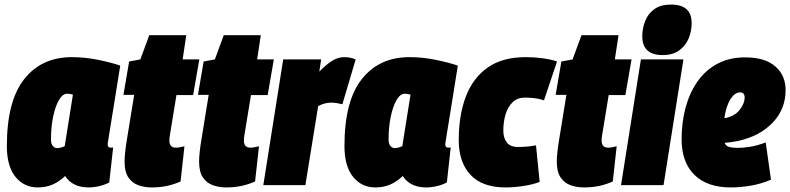

<svg xmlns="http://www.w3.org/2000/svg" viewBox="-20 -810 3457 840"><path d="M368 10Q297 10 265 -40Q239 -15 210 -2.5Q181 10 145 10Q85 10 47.5 -36.5Q10 -83 10 -171Q10 -368 86 -464Q162 -560 294 -560Q351 -560 408 -548.5Q465 -537 506 -523Q491 -428 481 -366.5Q471 -305 465 -268Q459 -231 456 -212.5Q453 -194 452 -187Q451 -180 451 -179Q451 -164 464 -164Q466 -164 469 -164Q472 -164 475 -165L458 -12Q443 -3 417.5 3.5Q392 10 368 10ZM263 -170 299 -396Q293 -398 286.5 -399Q280 -400 274 -400Q254 -400 238 -372.5Q222 -345 212.5 -299.5Q203 -254 203 -200Q203 -181 211 -171.5Q219 -162 230 -162Q238 -162 247 -164.5Q256 -167 263 -170Z M787 -170 770 -16Q741 -3 710 3.5Q679 10 643 10Q614 10 587 1Q560 -8 542.5 -32.5Q525 -57 525 -104Q525 -121 528 -148Q531 -175 535 -198L567 -395H520L545 -541L594 -550L633 -656H795L779 -550H852L825 -394H752L723 -217Q722 -211 721.5 -205Q721 -199 721 -194Q721 -181 727.5 -172.5Q734 -164 750 -164Q757 -164 765.5 -165.5Q774 -167 787 -170Z M1113 -170 1096 -16Q1067 -3 1036 3.5Q1005 10 969 10Q940 10 913 1Q886 -8 868.5 -32.5Q851 -57 851 -104Q851 -121 854 -148Q857 -175 861 -198L893 -395H846L871 -541L920 -550L959 -656H1121L1105 -550H1178L1151 -394H1078L1049 -217Q1048 -211 1047.5 -205Q1047 -199 1047 -194Q1047 -181 1053.5 -172.5Q1060 -164 1076 -164Q1083 -164 1091.5 -165.5Q1100 -167 1113 -170Z M1385 -550 1377 -497Q1412 -532 1436.5 -546Q1461 -560 1485 -560Q1498 -560 1510 -558Q1522 -556 1536 -550L1478 -354Q1466 -357 1453 -359Q1440 -361 1431 -361Q1417 -361 1403.5 -358Q1390 -355 1372 -346L1316 0H1132L1219 -550Z M1845 10Q1774 10 1742 -40Q1716 -15 1687 -2.5Q1658 10 1622 10Q1562 10 1524.5 -36.5Q1487 -83 1487 -171Q1487 -368 1563 -464Q1639 -560 1771 -560Q1828 -560 1885 -548.5Q1942 -537 1983 -523Q1968 -428 1958 -366.5Q1948 -305 1942 -268Q1936 -231 1933 -212.5Q1930 -194 1929 -187Q1928 -180 1928 -179Q1928 -164 1941 -164Q1943 -164 1946 -164Q1949 -164 1952 -165L1935 -12Q1920 -3 1894.5 3.5Q1869 10 1845 10ZM1740 -170 1776 -396Q1770 -398 1763.5 -399Q1757 -400 1751 -400Q1731 -400 1715 -372.5Q1699 -345 1689.5 -299.5Q1680 -254 1680 -200Q1680 -181 1688 -171.5Q1696 -162 1707 -162Q1715 -162 1724 -164.5Q1733 -167 1740 -170Z M2192 10Q2090 10 2038.5 -45Q1987 -100 1987 -197Q1987 -306 2018 -387.5Q2049 -469 2113.5 -514.5Q2178 -560 2280 -560Q2318 -560 2354.5 -555Q2391 -550 2417 -541L2360 -371Q2339 -378 2318.5 -380.5Q2298 -383 2276 -383Q2244 -383 2223 -363Q2202 -343 2192 -310Q2182 -277 2182 -239Q2182 -207 2197 -187Q2212 -167 2246 -167Q2266 -167 2283.5 -168.5Q2301 -170 2325 -174L2341 -14Q2309 -2 2268 4Q2227 10 2192 10Z M2678 -170 2661 -16Q2632 -3 2601 3.5Q2570 10 2534 10Q2505 10 2478 1Q2451 -8 2433.5 -32.5Q2416 -57 2416 -104Q2416 -121 2419 -148Q2422 -175 2426 -198L2458 -395H2411L2436 -541L2485 -550L2524 -656H2686L2670 -550H2743L2716 -394H2643L2614 -217Q2613 -211 2612.5 -205Q2612 -199 2612 -194Q2612 -181 2618.5 -172.5Q2625 -164 2641 -164Q2648 -164 2656.5 -165.5Q2665 -167 2678 -170Z M2916 -790Q3006 -790 3006 -709Q3006 -672 2992 -640Q2978 -608 2950 -588.5Q2922 -569 2880 -569Q2790 -569 2790 -651Q2790 -687 2803 -719Q2816 -751 2843.5 -770.5Q2871 -790 2916 -790ZM2697 0 2784 -550H2970L2883 0Z M3353 -24Q3312 -6 3266 2Q3220 10 3177 10Q3074 10 3018 -45Q2962 -100 2962 -201Q2962 -273 2979 -337.5Q2996 -402 3030.5 -452Q3065 -502 3117.5 -530.5Q3170 -559 3240 -559Q3327 -559 3372 -519.5Q3417 -480 3417 -416Q3417 -333 3361 -274Q3305 -215 3212 -194Q3179 -187 3150 -185Q3157 -170 3171.5 -166.5Q3186 -163 3210 -163Q3231 -163 3262.5 -168Q3294 -173 3330 -187ZM3218 -406Q3195 -406 3176 -376.5Q3157 -347 3149 -293Q3159 -294 3167 -297Q3200 -307 3218.5 -332.5Q3237 -358 3238 -382Q3238 -406 3218 -406Z"/></svg>

Font: Georama SemiCondensed Black
Style: Italic
Weight: 900
Width: 4
Italic angle: -9°
Designer: Jean-Baptiste Levee
Foundry: Production Type
Version: Version 1.000